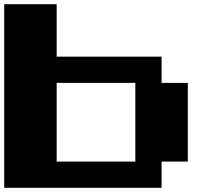

<svg xmlns="http://www.w3.org/2000/svg" viewBox="-20 -1020 1040 915"><path d="M0 -562.5V-1000H125H250V-875V-750H500H750V-687.5V-625H812.5H875V-437.5V-250H812.5H750V-187.5V-125H375H0ZM625 -437.5V-625H437.5H250V-437.5V-250H437.5H625Z"/></svg>

Font: Press Start 2P
Style: Regular
Weight: 500
Monospace: yes
Version: Version 2.14